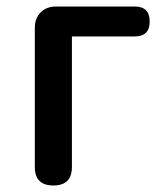

<svg xmlns="http://www.w3.org/2000/svg" viewBox="-20 -570 509 590"><path d="M144 0Q87 0 87 -57V-485Q87 -514 105 -532Q123 -550 152 -550H263H394Q440 -550 440 -504Q440 -458 394 -458H201V-57Q201 0 144 0Z"/></svg>

Font: GenSenRounded JP M
Style: Regular
Weight: 500
Version: Version 1.501;PS 1;hotconv 16.6.51;makeotf.lib2.5.65220